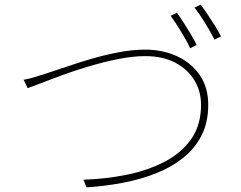

<svg xmlns="http://www.w3.org/2000/svg" viewBox="-20 -820 1040 828"><path d="M82 -476Q109 -481 129.5 -487.5Q150 -494 179 -503Q214 -514 264.5 -531.5Q315 -549 373 -566Q431 -583 491.5 -594.5Q552 -606 606 -606Q682 -606 743.5 -577.5Q805 -549 841.5 -496Q878 -443 878 -368Q878 -292 849 -235.5Q820 -179 769 -138.5Q718 -98 651.5 -72Q585 -46 508.5 -31.5Q432 -17 353 -12L340 -45Q435 -48 525 -66Q615 -84 688 -121.5Q761 -159 804 -219.5Q847 -280 847 -368Q847 -426 818.5 -473.5Q790 -521 736 -549.5Q682 -578 607 -578Q553 -578 490.5 -565.5Q428 -553 365.5 -534.5Q303 -516 248.5 -496Q194 -476 154.5 -460.5Q115 -445 99 -440ZM743 -765Q756 -747 771.5 -723Q787 -699 802 -674Q817 -649 828 -626L800 -612Q786 -643 761 -683.5Q736 -724 716 -752ZM845 -800Q859 -782 875.5 -757.5Q892 -733 907.5 -708Q923 -683 933 -663L905 -649Q888 -683 864.5 -721Q841 -759 819 -787Z"/></svg>

Font: Noto Sans JP
Style: Regular
Weight: 100
Designer: Ryoko NISHIZUKA 西塚涼子 (kana, bopomofo & ideographs); Paul D. Hunt (Latin, Greek & Cyrillic); Sandoll Communications 산돌커뮤니
Foundry: Adobe
Version: Version 2.004;hotconv 1.0.118;makeotfexe 2.5.65603